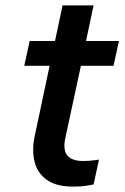

<svg xmlns="http://www.w3.org/2000/svg" viewBox="-20 -682 465 712"><path d="M252 10Q188 10 153 -15.5Q118 -41 108 -83Q98 -125 108 -174L164 -438H70L90 -530H184L212 -662H327L299 -530H421L401 -438H280L222 -169Q213 -125 230 -105Q247 -85 288 -85Q309 -85 328 -87.5Q347 -90 347 -90L327 2Q327 2 305 6Q283 10 252 10Z"/></svg>

Font: Be Vietnam Pro Medium
Style: Italic
Weight: 500
Italic angle: -12°
Designer: Lam Bao, Tony Le, Vietanh Nguyen
Foundry: Yellow Type Foundry
Version: Version 1.002; ttfautohint (v1.8.3)